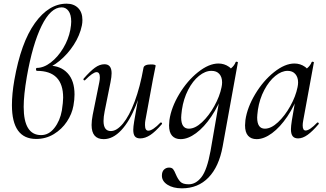

<svg xmlns="http://www.w3.org/2000/svg" viewBox="-20 -745 1774 1046"><path d="M386 -230Q386 -202 380 -169Q372 -124 344.5 -82.5Q317 -41 273.5 -14.5Q230 12 177 12Q45 12 45 -172Q45 -233 58 -308Q94 -513 170 -619Q246 -725 343 -725Q382 -725 405.5 -701.5Q429 -678 429 -636Q429 -621 426 -606Q415 -552 382 -501Q349 -450 304.5 -413.5Q260 -377 216 -365L249 -387Q310 -387 348 -346.5Q386 -306 386 -230ZM317 -143Q324 -189 324 -213Q324 -359 181 -359Q179 -359 177.5 -361.5Q176 -364 176 -366Q176 -370 177 -372.5Q178 -375 180 -375Q218 -375 256.5 -404.5Q295 -434 324 -482Q353 -530 363 -582Q368 -610 368 -627Q368 -665 353.5 -685Q339 -705 316 -705Q256 -705 206.5 -604Q157 -503 126 -326Q109 -226 109 -163Q109 -9 204 -9Q246 -9 276.5 -48Q307 -87 317 -143Z M479 -64Q479 -88 485 -119L521 -297Q524 -312 524 -323Q524 -352 506 -352Q487 -352 444 -309Q442 -307 440 -307Q437 -307 435 -310.5Q433 -314 436 -317Q471 -357 497 -376Q523 -395 549 -395Q588 -395 588 -346Q588 -327 582 -297L550 -138Q544 -108 544 -86Q544 -31 584 -31Q616 -31 650 -72Q684 -113 713.5 -191.5Q743 -270 762 -377L776 -376Q756 -260 721 -172Q686 -84 640.5 -35.5Q595 13 545 13Q479 13 479 -64ZM706 -38Q706 -54 711 -84L762 -377Q764 -385 774 -389.5Q784 -394 802 -394Q828 -394 828 -387L824 -367Q815 -324 813 -312L772 -89Q770 -80 770 -64Q770 -33 788 -33Q800 -33 817 -44.5Q834 -56 854 -77Q855 -78 857 -78Q860 -78 862 -74.5Q864 -71 862 -69Q827 -28 799 -9.5Q771 9 744 9Q724 9 715 -2Q706 -13 706 -38Z M862 212Q862 190 873.5 179Q885 168 901 168Q916 168 923 176.5Q930 185 938 205Q949 231 962.5 245Q976 259 1008 259Q1047 259 1077.5 220Q1108 181 1127 77L1180 -229L1199 -246Q1171 -169 1131.5 -110.5Q1092 -52 1048 -19.5Q1004 13 964 13Q934 13 917.5 -5.5Q901 -24 901 -62Q901 -71 903 -91Q913 -160 956.5 -232.5Q1000 -305 1059 -352Q1118 -399 1170 -399Q1202 -399 1227.5 -381Q1253 -363 1256 -328L1208 -357Q1222 -359 1239.5 -373.5Q1257 -388 1264 -407Q1266 -409 1268 -409Q1271 -409 1274 -407.5Q1277 -406 1276 -405L1193 53Q1173 163 1116 222Q1059 281 971 281Q923 281 892.5 261.5Q862 242 862 212ZM1187 -270Q1190 -284 1190 -296Q1190 -325 1175 -342Q1160 -359 1132 -359Q1098 -359 1064 -331.5Q1030 -304 1005 -255.5Q980 -207 971 -147Q967 -115 967 -105Q967 -44 1009 -44Q1043 -44 1080.5 -79Q1118 -114 1147.5 -167Q1177 -220 1187 -270Z M1315 -62Q1315 -71 1317 -91Q1327 -160 1370.5 -232.5Q1414 -305 1473 -352Q1532 -399 1584 -399Q1616 -399 1641.5 -381Q1667 -363 1670 -328L1622 -357Q1636 -359 1653.5 -373.5Q1671 -388 1678 -407Q1680 -409 1682 -409Q1685 -409 1688 -407.5Q1691 -406 1690 -405L1632 -89Q1629 -73 1629 -62Q1629 -34 1645 -34Q1667 -34 1708 -77Q1709 -78 1711 -78Q1714 -78 1716 -74.5Q1718 -71 1716 -69Q1683 -30 1656 -10.5Q1629 9 1604 9Q1584 9 1574.5 -3Q1565 -15 1565 -41Q1565 -57 1570 -89L1594 -229L1613 -246Q1585 -169 1545.5 -110.5Q1506 -52 1462 -19.5Q1418 13 1378 13Q1348 13 1331.5 -5.5Q1315 -24 1315 -62ZM1601 -270Q1604 -284 1604 -296Q1604 -324 1589 -341.5Q1574 -359 1547 -359Q1514 -359 1480 -331.5Q1446 -304 1420 -255Q1394 -206 1385 -147Q1381 -115 1381 -105Q1381 -44 1423 -44Q1457 -44 1494.5 -79Q1532 -114 1561.5 -167Q1591 -220 1601 -270Z"/></svg>

Font: Cormorant Infant Medium
Style: Italic
Weight: 500
Italic angle: -10°
Designer: Christian Thalmann (Catharsis Fonts)
Foundry: Catharsis Fonts
Version: Version 4.000